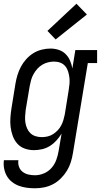

<svg xmlns="http://www.w3.org/2000/svg" viewBox="-21 -799 542 1032"><path d="M167 213Q144 213 122 210Q100 207 80 199.5Q60 192 43 178.5Q26 165 15.5 146.5Q5 128 1 106Q-3 84 0 62H78Q75 80 81 97Q87 114 100.5 124.5Q114 135 131.5 139Q149 143 167 143Q191 143 215 133Q239 123 256 103.5Q273 84 281.5 60.5Q290 37 294 13L310 -81Q298 -61 282 -43.5Q266 -26 246.5 -14Q227 -2 205 3Q183 8 161 8Q161 8 161 8Q161 8 161 8Q135 8 111.5 -0.5Q88 -9 72 -27Q56 -45 47.5 -68.5Q39 -92 36 -116.5Q33 -141 35 -167.5Q37 -194 41 -219L62 -349Q66 -373 73 -396Q80 -419 91.5 -440.5Q103 -462 120 -481Q137 -500 158 -513Q179 -526 203 -532Q227 -538 250 -538Q273 -538 294.5 -531Q316 -524 331.5 -508.5Q347 -493 355.5 -473Q364 -453 368 -431L384 -530H501V-460H451L371 24Q367 49 359.5 73Q352 97 338.5 119Q325 141 306 160Q287 179 264 191Q241 203 216.5 208Q192 213 167 213ZM204 -62Q219 -62 234.5 -65.5Q250 -69 263.5 -77.5Q277 -86 288.5 -98Q300 -110 307.5 -124Q315 -138 319.5 -153Q324 -168 327 -183L348 -313Q351 -330 352.5 -348Q354 -366 352 -382.5Q350 -399 345 -415Q340 -431 329.5 -443.5Q319 -456 303.5 -462Q288 -468 270 -468Q254 -468 237.5 -464Q221 -460 206 -451Q191 -442 179.5 -429Q168 -416 159.5 -401Q151 -386 146.5 -370Q142 -354 139 -338L117 -208Q115 -191 114 -173.5Q113 -156 115.5 -140Q118 -124 124.5 -109Q131 -94 142.5 -83Q154 -72 170 -67Q186 -62 203 -62ZM278 -587 234 -633 390 -779 446 -721Z"/></svg>

Font: Iosevka Slab Oblique
Style: Regular
Weight: 400
Italic angle: -9°
Monospace: yes
Designer: Belleve Invis
Foundry: Belleve Invis
Version: Version 11.1.1; ttfautohint (v1.8.3)